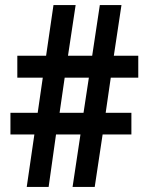

<svg xmlns="http://www.w3.org/2000/svg" viewBox="-20 -734 580 754"><path d="M415 -429 395 -291H496V-206H383L352 0H265L296 -206H200L171 0H85L115 -206H21V-291H128L148 -429H48V-515H161L190 -714H277L247 -515H342L372 -714H457L427 -515H523V-429ZM214 -291H308L329 -429H234Z"/></svg>

Font: Noto Sans Hebrew Condensed SemiBold
Style: Regular
Weight: 600
Width: 3
Designer: Monotype Design Team
Foundry: Monotype Imaging Inc.
Version: Version 2.004; ttfautohint (v1.8.4.7-5d5b)